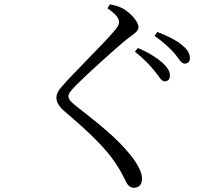

<svg xmlns="http://www.w3.org/2000/svg" viewBox="-20 -813 1040 898"><path d="M749.4 -432.5C765.7 -432.5 774.6 -442.2 774.6 -459.9C774.6 -479.1 764.2 -496.9 739.7 -519.8C714.2 -542.6 675.6 -567.3 624.5 -588.4L610.8 -570.9C653.4 -538.5 681.8 -506.7 703.1 -480.9C723.7 -456.1 734.5 -432.5 749.4 -432.5ZM606.5 65.2C631.4 65.2 644.3 48.2 644.3 21.9C644.3 -7.2 622.9 -46.5 595.1 -81.9C524.2 -172.2 437.1 -236.6 334 -318.7C311.7 -336.5 300.2 -348.9 300.2 -362.3C300.2 -373.7 306.5 -384.6 335.4 -414.1C376.8 -456.1 509.2 -577.6 576.5 -632.1C611 -658.4 627.7 -666.4 627.7 -686.8C627.7 -711.2 590.7 -752.9 555.7 -772.5C536.6 -783.1 517.6 -787.9 494.4 -792.9L482.5 -774.3C523.5 -746.2 537 -726.7 537 -709.8C537 -697.9 531 -688.3 513.9 -667.7C467.8 -611.8 320.3 -468.1 270 -409C254.1 -391.8 243.8 -373.6 243.8 -356.4C243.8 -334.4 257.1 -313.2 282.7 -291.6C404 -188.6 476.3 -117.3 523.2 -45.9C550.8 -4.3 560.4 20.9 571 40.7C577.9 54.1 590.3 65.2 606.5 65.2ZM843.8 -515.4C858.6 -515.4 868.2 -524.5 868.2 -540.8C868.2 -562.6 856.4 -582.3 830.1 -603.2C806.2 -623.6 767.7 -643.8 715.9 -663.5L703 -645.2C747.5 -613.4 773.5 -589 796 -563.6C817.4 -537.6 827.4 -515.4 843.8 -515.4Z"/></svg>

Font: Source Han Serif TW VF
Style: Regular
Weight: 250
Designer: Ryoko NISHIZUKA 西塚涼子 (kana & ideographs); Frank Grießhammer (Latin, Greek & Cyrillic); Wenlong ZHANG 张文龙 (bopomofo); San
Foundry: Adobe
Version: Version 2.002;hotconv 1.1.0;makeotfexe 2.6.0